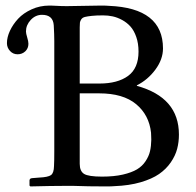

<svg xmlns="http://www.w3.org/2000/svg" viewBox="-20 -667 703 689"><path d="M335.9 -332H266.1V-79.1Q266.1 -52.7 281.7 -43Q297.4 -33.2 346.2 -33.2Q389.2 -33.2 420.9 -40.5Q452.6 -47.9 471.7 -59.3Q490.7 -70.8 502.4 -88.6Q514.2 -106.4 518.3 -124.3Q522.5 -142.1 522.9 -165Q522.9 -169.4 522.5 -178Q522 -186.5 522 -190.9Q515.1 -254.4 468.5 -293.2Q421.9 -332 335.9 -332ZM266.1 -568.8V-367.2H336.9Q401.9 -367.2 439.5 -394.5Q477.1 -421.9 477.1 -481.9Q477.1 -511.2 469 -534.4Q460.9 -557.6 448.2 -571.8Q435.5 -585.9 418.5 -595.2Q401.4 -604.5 384.5 -608.2Q367.7 -611.8 350.1 -611.8Q325.2 -611.8 309.6 -610.1Q293.9 -608.4 284.9 -606.2Q275.9 -604 271.7 -597.7Q267.6 -591.3 266.8 -585.9Q266.1 -580.6 266.1 -568.8ZM220.2 -645Q239.3 -645 281.2 -646Q323.2 -647 341.8 -647Q362.3 -647 371.1 -646Q564.9 -638.2 564.9 -493.2Q564.9 -454.1 537.6 -417.2Q510.3 -380.4 471.2 -360.8V-358.9Q622.1 -317.4 622.1 -184.1Q622.1 -157.2 615.7 -132.8Q609.4 -108.4 592.8 -84.2Q576.2 -60.1 550.8 -42.5Q525.4 -24.9 484.4 -12.9Q443.4 -1 391.1 1Q382.3 2 359.9 2Q294.9 2 243.2 0H213.9Q167 0 88.9 2L85.9 -1V-20Q85.9 -22.9 88.9 -25.9Q92.8 -27.8 96.2 -27.8L121.1 -29.8Q152.3 -31.2 162.8 -38.6Q173.3 -45.9 173.8 -70.8Q174.8 -87.9 174.8 -124V-520Q174.8 -542 172.9 -576.2Q170.4 -613.8 130.9 -613.8Q107.4 -613.8 90.3 -595.5Q73.2 -577.1 73.2 -554.2Q73.2 -546.9 77.6 -532.7Q82 -518.6 82 -509.8Q82 -493.7 70.8 -482.9Q59.6 -472.2 43 -472.2Q26.9 -472.2 15.9 -484.1Q4.9 -496.1 4.9 -512.2Q4.9 -533.2 15.6 -556.4Q26.4 -579.6 45.2 -599.9Q64 -620.1 93.5 -633.5Q123 -647 157.2 -647H162.1Q169.9 -647 184.8 -646Q199.7 -645 220.2 -645Z"/></svg>

Font: Common Serif News
Style: Regular
Weight: 450
Designer: Philipp H. Poll, Khaled Hosny
Foundry: Stefan Peev, Context Ltd.
Version: Version 1.026